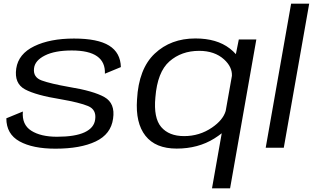

<svg xmlns="http://www.w3.org/2000/svg" viewBox="-20 -805 1712 1046"><path d="M282 5Q158.5 5 86.5 -34.8Q14.5 -74.5 14.5 -160.5L104.5 -197.5Q98.5 -126 150.2 -93Q202 -60 290.5 -60Q388.5 -60 440.8 -84.2Q493 -108.5 498.5 -154.5Q506 -208 459.8 -227.2Q413.5 -246.5 310 -264.5Q176 -286 116.2 -318.2Q56.5 -350.5 68.5 -432Q80.5 -511.5 166.5 -553.2Q252.5 -595 383 -595Q512.5 -595 574.5 -556.5Q636.5 -518 638.5 -439.5L551.5 -403.5Q554 -466.5 509.2 -498.2Q464.5 -530 371 -530Q279 -530 224.8 -502.8Q170.5 -475.5 165.5 -433.5Q159 -384 207.5 -366.5Q256 -349 355 -331.5Q490 -309.5 549.2 -275.8Q608.5 -242 596 -158.5Q584.5 -74 501.5 -34.5Q418.5 5 282 5Z M1135 221 1188 -79Q1170.5 -65 1147.5 -50.5Q1059.5 4.5 942.5 4.5Q827.5 4.5 772.5 -65.2Q717.5 -135 726.5 -263Q735.5 -430.5 823 -513Q910.5 -595.5 1044.5 -595.5Q1161 -595.5 1231.5 -541Q1251.5 -525.5 1265 -510L1281 -590H1376.5L1233.5 221ZM1243.5 -392Q1245.5 -440.5 1200.5 -481.5Q1149 -528 1065 -528Q968.5 -528 903 -470.5Q837.5 -413 826.5 -274.5Q816 -162.5 858.2 -113Q900.5 -63.5 983 -63.5Q1067 -63.5 1135 -110Q1195 -151 1209.5 -200.5Z M1427.5 0 1566 -785H1664.5L1526 0Z"/></svg>

Font: Anybody ExtraExpanded Regular
Style: Italic
Weight: 400
Width: 8
Italic angle: -10°
Designer: Tyler Finck
Foundry: Etcetera Type Company
Version: Version 1.010; ttfautohint (v1.8.3) -l 8 -r 50 -G 200 -x 14 